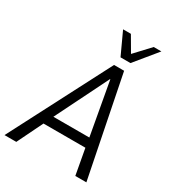

<svg xmlns="http://www.w3.org/2000/svg" viewBox="-233 -1046 1069 1172"><g transform="rotate(30 301.5 -460.5)"><path d="M-18 0 347 -705H418L559 0H481L444 -203L474 -180H125L164 -203L65 0ZM369 -618 176 -229 162 -246H458L441 -229L371 -618ZM358 -765 286 -921H341L403 -815L502 -921H556L428 -765Z"/></g></svg>

Font: Nunito Sans 10pt Condensed
Style: Italic
Weight: 400
Width: 3
Italic angle: -9°
Designer: Vernon Adams
Foundry: Vernon Adams
Version: Version 3.101;gftools[0.9.27]